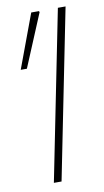

<svg xmlns="http://www.w3.org/2000/svg" viewBox="-79 -699 399 738"><g transform="rotate(-10 121.0 -330.0)"><path d="M70 0 202 -660H232L100 0ZM20 -450 98 -660H128L130 -656L44 -450Z"/></g></svg>

Font: Source Sans 3
Style: Italic
Weight: 200
Italic angle: -11°
Designer: Paul D. Hunt
Foundry: Adobe
Version: Version 3.046;hotconv 1.0.118;makeotfexe 2.5.65603